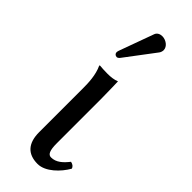

<svg xmlns="http://www.w3.org/2000/svg" viewBox="-232 -709 746 746"><g transform="rotate(45 140.5 -336.0)"><path d="M159 -683C146 -683 135 -677 131 -666L79 -523C78 -520 77 -516 77 -513C77 -506 83 -500 91 -500C95 -500 100 -504 103 -508L195 -630C199 -635 201 -643 201 -648C201 -668 179 -683 159 -683ZM84 -322V-81C84 -21.5 111 11 167 11C210 11 253 -33 274 -70C271.4 -79.9 263.6 -84.8 253 -87C234 -63 214 -44 186 -44C171 -44 163 -58 163 -99V-343C163 -375 161 -437 161 -437C146 -431 130 -429 111 -429C99 -429 74 -430 68 -431L66 -429C83 -394 84 -350 84 -322Z"/></g></svg>

Font: Libertinus Serif
Style: Regular
Weight: 400
Designer: Philipp H. Poll
Foundry: Khaled Hosny
Version: Version 6.2